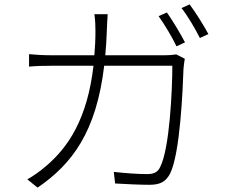

<svg xmlns="http://www.w3.org/2000/svg" viewBox="-20 -831 1040 879"><path d="M462 -578C465 -613 468 -650 469 -689C470 -713 471 -743 473 -766H412C416 -743 417 -711 417 -688C417 -649 415 -613 412 -578H218C179 -578 144 -580 113 -583V-526C145 -529 176 -530 219 -530H408C380 -287 292 -156 190 -70C166 -49 131 -24 105 -10L152 28C310 -80 421 -227 457 -530H769C769 -423 757 -150 713 -66C702 -41 681 -34 654 -34C610 -34 557 -38 501 -44L507 9C561 12 618 15 664 15C712 15 739 2 759 -37C805 -129 817 -426 820 -515C821 -530 823 -544 826 -562L787 -582C774 -580 758 -578 730 -578ZM706 -757C733 -720 769 -659 788 -619L827 -637C805 -679 769 -739 744 -774ZM811 -794C840 -757 873 -701 895 -657L934 -675C914 -713 875 -775 848 -811Z"/></svg>

Font: Noto Sans CJK Light
Style: Regular
Weight: 300
Designer: Ryoko NISHIZUKA (kana & ideographs); Paul D. Hunt (Latin, Greek & Cyrillic); Wenlong ZHANG (bopomofo); Sandoll Communica
Foundry: Adobe Systems Incorporated
Version: Version 1.000;PS 1;hotconv 1.0.78;makeotf.lib2.5.61930